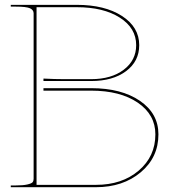

<svg xmlns="http://www.w3.org/2000/svg" viewBox="-20 -780 710 800"><path d="M547.4 -591.8Q547.4 -663.1 479.2 -706.5Q411.1 -750 299.8 -750H132.3V-9.8H379.9Q488.3 -9.8 557.9 -69.1Q627.4 -128.4 627.4 -220.2Q627.4 -302.2 554 -352.3Q480.5 -402.3 359.9 -402.3H161.1V-412.6H359.9Q485.8 -412.6 563 -359.9Q640.1 -307.1 640.1 -220.2Q640.1 -124 566.2 -62Q492.2 0 379.9 0H24.9V-7.3H44.9Q77.1 -7.3 94.5 -11.5Q111.8 -15.6 116 -21Q120.1 -26.4 120.1 -35.2V-724.6Q120.1 -738.3 105.2 -745.4Q90.3 -752.4 44.9 -752.4H24.9V-759.8H299.8Q416.5 -759.8 488.3 -713.4Q560.1 -667 560.1 -591.8Q560.1 -524.4 505.1 -483.4Q450.2 -442.4 359.9 -442.4H161.1V-452.6Q207.5 -450.2 247.6 -450.2H359.9Q443.8 -450.2 495.6 -489.5Q547.4 -528.8 547.4 -591.8Z"/></svg>

Font: ZnikomitNo25
Style: Regular
Weight: 100
Designer: gluk
Foundry: gluk
Version: Version 0.56